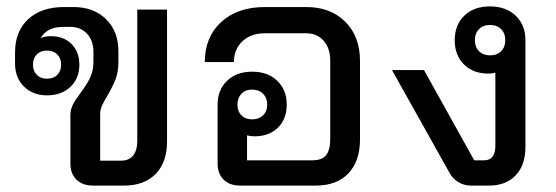

<svg xmlns="http://www.w3.org/2000/svg" viewBox="-20 -580 1736 600"><path d="M200 -69V-220Q200 -238 208 -253.5Q216 -269 232 -290Q252 -317 262 -338Q272 -359 272 -388V-418Q272 -453 252 -474.5Q232 -496 200 -496H179Q127 -496 108 -462V-461Q122 -467 139 -467Q179 -467 203.5 -442.5Q228 -418 228 -378Q228 -335 200 -308.5Q172 -282 127 -282Q83 -282 55 -309.5Q27 -337 27 -382V-416Q27 -482 68 -520Q109 -558 180 -558H210Q273 -558 311.5 -520Q350 -482 350 -420V-387Q350 -355 341 -332Q332 -309 315 -280Q304 -262 298.5 -249.5Q293 -237 293 -223V-78H359Q383 -78 396 -94Q409 -110 409 -140V-550H502V-138Q502 -73 466.5 -36.5Q431 0 367 0H271Q238 0 219 -18.5Q200 -37 200 -69ZM171 -378Q171 -398 159 -410Q147 -422 127 -422Q107 -422 95 -410Q83 -398 83 -378Q83 -358 95 -346Q107 -334 127 -334Q147 -334 159 -346Q171 -358 171 -378Z M1105 -390V-144Q1105 -77 1069 -38.5Q1033 0 966 0H731Q698 0 679 -18.5Q660 -37 660 -69V-253Q660 -299 689.5 -327.5Q719 -356 768 -356Q817 -356 846.5 -327.5Q876 -299 876 -253Q876 -208 848.5 -181Q821 -154 775 -154Q762 -154 752 -157V-79H955Q987 -79 999.5 -95.5Q1012 -112 1012 -145V-391Q1012 -429 991.5 -452.5Q971 -476 937 -476H808Q764 -476 737.5 -451Q711 -426 711 -386H620Q620 -464 671 -511Q722 -558 808 -558H937Q1013 -558 1059 -512Q1105 -466 1105 -390ZM722 -253Q722 -232 734.5 -219.5Q747 -207 768 -207Q789 -207 802 -219.5Q815 -232 815 -253Q815 -274 802 -287Q789 -300 768 -300Q747 -300 734.5 -287Q722 -274 722 -253Z M1622 -454V-121Q1622 -64 1591.5 -32Q1561 0 1508 0H1453Q1430 0 1412 -11Q1394 -22 1383 -43L1205 -361H1305L1462 -79H1494Q1510 -79 1519 -90.5Q1528 -102 1528 -124V-353Q1518 -350 1506 -350Q1459 -350 1430 -378.5Q1401 -407 1401 -454Q1401 -502 1431 -531Q1461 -560 1511 -560Q1561 -560 1591.5 -531Q1622 -502 1622 -454ZM1559 -454Q1559 -476 1546 -489Q1533 -502 1511 -502Q1490 -502 1477 -489Q1464 -476 1464 -454Q1464 -433 1477 -420Q1490 -407 1511 -407Q1533 -407 1546 -420Q1559 -433 1559 -454Z"/></svg>

Font: Bai Jamjuree Medium
Style: Regular
Weight: 500
Version: Version 1.000; ttfautohint (v1.6)